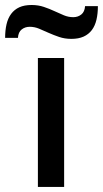

<svg xmlns="http://www.w3.org/2000/svg" viewBox="-74 -741 408 761"><path d="M76.2 0V-511.2H180.2V0ZM209 -586.9Q182.6 -586.9 160.4 -594.5Q138.2 -602.1 118.7 -610.8Q99.1 -619.6 81.1 -627.2Q63 -634.8 43.9 -634.8Q25.4 -634.8 12 -624.3Q-1.5 -613.8 -2.9 -590.8H-53.7Q-53.7 -620.6 -48.1 -644.8Q-42.5 -668.9 -29.8 -686Q-17.1 -703.1 2.7 -712.2Q22.5 -721.2 51.3 -721.2Q77.6 -721.2 99.9 -713.6Q122.1 -706.1 141.6 -697Q161.1 -688 179.2 -680.4Q197.3 -672.9 216.3 -672.9Q234.9 -672.9 248.3 -683.6Q261.7 -694.3 263.2 -716.8H314Q314 -687 308.3 -662.8Q302.7 -638.7 290 -621.8Q277.3 -605 257.3 -595.9Q237.3 -586.9 209 -586.9Z"/></svg>

Font: Overpass
Style: Regular
Weight: 400
Designer: Delve Withrington
Foundry: Delve Fonts
Version: Version 1.001